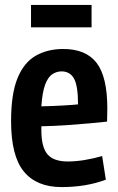

<svg xmlns="http://www.w3.org/2000/svg" viewBox="-20 -750 478 780"><path d="M230 10Q129 10 77 -53Q25 -116 25 -258Q25 -368 51 -432Q77 -496 125 -523.5Q173 -551 237 -551Q329 -551 372.5 -494.5Q416 -438 416 -309Q416 -301 415.5 -284Q415 -267 415 -256Q388 -253 345 -249Q302 -245 251 -241.5Q200 -238 148 -237Q148 -233 148 -229.5Q148 -226 148 -222Q148 -152 173 -123Q198 -94 255 -94Q288 -94 324 -100Q360 -106 395 -116L410 -20Q330 10 230 10ZM148 -318Q195 -319 237.5 -321.5Q280 -324 297 -326Q297 -402 280.5 -431Q264 -460 230 -460Q210 -460 192.5 -448.5Q175 -437 163.5 -406.5Q152 -376 148 -318ZM106 -639V-730H352V-639Z"/></svg>

Font: Georama Semi Condensed SemiBold
Style: Regular
Weight: 600
Width: 4
Designer: Jean-Baptiste Levee
Foundry: Production Type
Version: Version 1.000